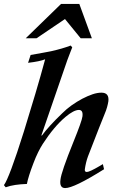

<svg xmlns="http://www.w3.org/2000/svg" viewBox="-47 -941 623 978"><path d="M483 -79Q330 17 285 17Q255 17 261 -26Q265 -65 327 -218Q370 -324 373 -348Q377 -381 355 -381Q329 -381 286 -345Q228 -296 171 -208Q160 -191 147.5 -166Q135 -141 123 -109Q97 -41 90 -4Q58 -3 31 1Q4 5 -18 13L-27 2Q-14 -15 11.5 -83Q37 -151 75 -272Q106 -372 133 -463Q160 -554 183 -639Q156 -628 96 -621L109 -661Q150 -668 176 -673Q202 -678 213 -680Q271 -693 313 -709L321 -700Q317 -689 310.5 -673Q304 -657 296 -635L164 -252L166 -250Q201 -298 270 -364Q293 -387 318.5 -405Q344 -423 372 -438Q401 -453 425 -461Q449 -469 470 -469Q510 -469 505 -425Q503 -412 498.5 -395.5Q494 -379 485 -358L457 -288L401 -144Q390 -114 385 -78Q384 -65 395 -65Q409 -65 460 -95L477 -105ZM421 -746H364L284 -844L139 -746H84L264 -921H357Z"/></svg>

Font: DG Didot
Style: Bold Italic
Weight: 700
Designer: David Gatwood, Takis Katsoulidis, and George D. Matthiopoulos
Foundry: David Gatwood
Version: Version 1.0